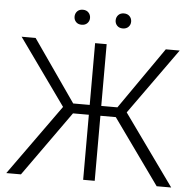

<svg xmlns="http://www.w3.org/2000/svg" viewBox="-58 -936 997 995"><g transform="rotate(5 440.0 -439.0)"><path d="M551.3 -338.4H471.2V0H411.1V-338.4H328.6L87.4 0H11.2L274.4 -367.2L28.8 -710.9H101.6L325.2 -389.6H411.1V-710.9H471.2V-389.6H555.2L778.8 -710.9H851.1L605.5 -367.7L869.1 0H793.5ZM293 -838.4Q293 -855 303.7 -866.5Q314.5 -877.9 333 -877.9Q351.6 -877.9 362.5 -866.5Q373.5 -855 373.5 -838.4Q373.5 -822.3 362.5 -811Q351.6 -799.8 333 -799.8Q314.5 -799.8 303.7 -811Q293 -822.3 293 -838.4ZM506.8 -837.9Q506.8 -854.5 517.6 -866Q528.3 -877.4 546.9 -877.4Q565.4 -877.4 576.4 -866Q587.4 -854.5 587.4 -837.9Q587.4 -821.8 576.4 -810.5Q565.4 -799.3 546.9 -799.3Q528.3 -799.3 517.6 -810.5Q506.8 -821.8 506.8 -837.9Z"/></g></svg>

Font: SteelSelectRoboto
Style: Regular
Weight: 300
Designer: Google
Version: Version 2.137; 2017